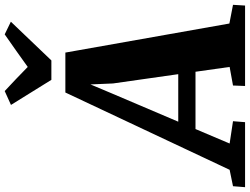

<svg xmlns="http://www.w3.org/2000/svg" viewBox="-219 -896 1036 796"><g transform="rotate(-90 299.0 -498.0)"><path d="M-79 0 -75 -50 -7 -64 313.5 -745H479L599.5 -65L677 -50L674 0H340.5L342.5 -50L419.5 -64L399.5 -205.5H162L102 -64L194.5 -50L190.5 0ZM192.5 -277H389.5L351 -547.5L347 -641L310 -553ZM366 -803 262 -970.5 319.5 -996.5Q345 -973 370 -949Q395 -925 419.5 -901Q453.5 -925.5 487 -949.2Q520.5 -973 554.5 -996.5L607 -971L446.5 -803Z"/></g></svg>

Font: Merriweather 24pt Black
Style: Italic
Weight: 900
Italic angle: -7.8°
Designer: Eben Sorkin
Foundry: Eben Sorkin
Version: Version 2.101